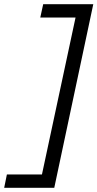

<svg xmlns="http://www.w3.org/2000/svg" viewBox="-73 -760 467 920"><path d="M374 -740 187 140H-53L-40 76H128L289 -676H120L134 -740Z"/></svg>

Font: Nacelle
Style: Italic
Weight: 400
Italic angle: -12°
Designer: Sora Sagano
Foundry: Sora Sagano
Version: Version 1.000;FEAKit 1.0